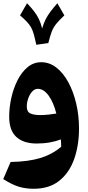

<svg xmlns="http://www.w3.org/2000/svg" viewBox="-20 -874 541 1183"><path d="M277.8 -608.9 203.6 -598.1Q195.3 -637.7 188.2 -662.8Q181.2 -688 171.1 -705.8Q161.1 -723.6 145.3 -740.2Q129.4 -756.8 103.5 -779.3L146.5 -854Q172.9 -826.7 190.4 -803.7Q208 -780.8 219.7 -756.3Q231.4 -731.9 239.7 -698.7Q249 -730.5 261 -754.4Q272.9 -778.3 290.3 -801.5Q307.6 -824.7 333.5 -854L376.5 -779.3Q343.3 -748 325.7 -726.1Q308.1 -704.1 298.3 -678Q288.6 -651.9 277.8 -608.9ZM187 289.1Q139.6 289.1 98.1 277.1Q56.6 265.1 0 229.5L45.4 124Q154.8 122.1 228.5 99.6Q302.2 77.1 356.9 30.3Q356.9 19 356.4 8.1Q356 -2.9 355 -15.1Q325.2 -3.4 287.4 3.4Q249.5 10.3 206.1 10.3Q124.5 10.3 80.6 -30.3Q36.6 -70.8 36.6 -153.8Q36.6 -211.9 49.8 -271.2Q63 -330.6 88.4 -380.4Q113.8 -430.2 150.4 -460.4Q187 -490.7 233.9 -490.7Q284.7 -490.7 327.1 -457.8Q369.6 -424.8 400.9 -367.4Q432.1 -310.1 449.5 -236.3Q466.8 -162.6 466.8 -81.5Q466.8 21 437.3 105.2Q407.7 189.5 345.9 239.3Q284.2 289.1 187 289.1ZM327.1 -174.3Q310.1 -242.7 279.8 -284.7Q249.5 -326.7 212.4 -326.7Q193.4 -326.7 178 -309.6Q162.6 -292.5 153.8 -267.3Q145 -242.2 145 -217.3Q145 -185.5 166.7 -175.3Q188.5 -165 226.6 -165Q251 -165 277.8 -167.7Q304.7 -170.4 327.1 -174.3Z"/></svg>

Font: Pinar-DS2-FD ExtraBold
Style: Regular
Weight: 800
Designer: Amin Abedi
Version: Version 3.000